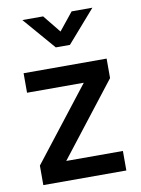

<svg xmlns="http://www.w3.org/2000/svg" viewBox="-83 -788 620 845"><g transform="rotate(-10 227.0 -365.5)"><path d="M41.4 0V-87.2L295 -412.8H41.4V-500H412.4V-412.8L159.2 -87.2H412.4V0ZM200.7 -587.4 76.6 -731.4H169.4L233.3 -652.5L296.8 -731.4H389.6L263.8 -587.4Z"/></g></svg>

Font: TitilliumWeb ExtraLight
Style: Regular
Weight: 400
Designer: Mohamed Gaber, Accademia di Belle Arti di Urbino and others
Foundry: Kief Type Foundry, Accademia di Belle Arti di Urbino and others
Version: Version 3.000; ttfautohint (v1.8.2)